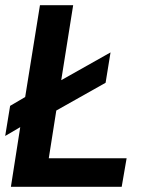

<svg xmlns="http://www.w3.org/2000/svg" viewBox="-20 -720 549 740"><path d="M22 0 58 -230 0 -196 19 -312 77 -346 134 -700H262L216 -411L406 -518L387 -401L197 -294L168 -110H468L449 0Z"/></svg>

Font: Georama ExtraCondensed Thin SemiBold
Style: Italic
Weight: 600
Italic angle: -9°
Version: Version 1.001